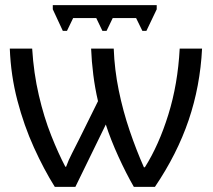

<svg xmlns="http://www.w3.org/2000/svg" viewBox="-20 -726 829 746"><path d="M588.9 -706.1V-689.9L548.8 -606H533.2L508.8 -655.8H418L394 -606H377.9L354 -655.8H264.2L240.2 -606H224.1L185.1 -689.9V-706.1ZM765.1 -537.1Q757.8 -391.1 712.9 -259Q668 -127 582 0H500Q470.2 -51.8 440.2 -117.4Q410.2 -183.1 391.1 -242.2L272.9 0H192.9Q150.9 -66.9 112.1 -152.3Q73.2 -237.8 47.6 -335.4Q22 -433.1 18.1 -537.1H105Q110.8 -441.9 130.9 -356Q150.9 -270 179 -199.5Q207 -128.9 233.9 -78.1H236.8Q246.1 -104 260 -130.6Q273.9 -157.2 287.1 -184.1L360.8 -333Q349.1 -382.8 342.5 -435.3Q335.9 -487.8 334 -537.1H421.9Q424.8 -456.1 441.4 -375Q458 -293.9 483.9 -218Q509.8 -142.1 539.1 -76.2H543Q597.2 -162.1 634 -280.5Q670.9 -398.9 678.2 -537.1Z"/></svg>

Font: Kurinto Seri
Style: Regular
Weight: 400
Designer: Kurinto was developed by Clint Goss from a range of fonts that are compatible with the SIL Open Font License Version 1.1
Foundry: Clinton F. Goss
Version: Version 2.196; July 25, 2020